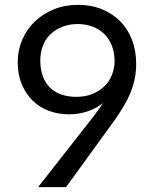

<svg xmlns="http://www.w3.org/2000/svg" viewBox="-20 -771 636 791"><path d="M146 -522Q146 -486 156 -458Q166 -430 185.5 -410.5Q205 -391 233 -381.5Q261 -372 294 -372Q332 -372 361 -384Q390 -396 410.5 -416Q431 -436 441.5 -463.5Q452 -491 452 -519Q452 -555 440.5 -583.5Q429 -612 409 -631.5Q389 -651 361 -661.5Q333 -672 301 -672Q266 -672 237.5 -661Q209 -650 188.5 -630.5Q168 -611 157 -583Q146 -555 146 -522ZM365 -291Q396 -333 405 -347Q376 -324 340 -312Q304 -300 264 -300Q221 -300 182.5 -314Q144 -328 115.5 -355.5Q87 -383 70 -423Q53 -463 53 -515Q53 -564 71.5 -607Q90 -650 123 -682Q156 -714 201.5 -732.5Q247 -751 302 -751Q356 -751 400 -733Q444 -715 475.5 -683Q507 -651 524 -606.5Q541 -562 541 -508Q541 -476 535 -446.5Q529 -417 517.5 -389Q506 -361 490 -334Q474 -307 453 -277L252 0H137Z"/></svg>

Font: SpoqaHanSans-Regular
Style: Regular
Weight: 400
Designer: [Spoqa Han Sans] Dong-huui Kim \uAE40 \uB3D9 \uD718  Younghwa Kang \uAC15 \uC601 \uD654  [Noto Sans] Ryoko NISHIZUKA \u8
Foundry: Spoqa (http://www.spoqa-han-sans.com)
Version: Version 2.000